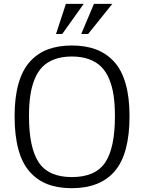

<svg xmlns="http://www.w3.org/2000/svg" viewBox="-20 -964 748 996"><path d="M55.7 0ZM321.8 -943.8H414.1L302.7 -787.6H270.5ZM467.3 -943.8H562.5L437 -787.6H401.4ZM353 -728Q424.3 -728 478.3 -707.5Q532.2 -687 571.8 -644Q611.3 -601.1 631.6 -530Q651.9 -459 651.9 -361.8Q651.9 -166.5 576.2 -77.1Q500.5 12.2 352.5 12.2Q280.8 12.2 227.1 -8.3Q173.3 -28.8 134.3 -72.8Q95.2 -116.7 75.4 -189Q55.7 -261.2 55.7 -361.3Q55.7 -459 75.9 -530Q96.2 -601.1 135.3 -644.3Q174.3 -687.5 228.3 -707.8Q282.2 -728 353 -728ZM352.5 -670.9Q301.8 -670.9 263.4 -656.7Q225.1 -642.6 200 -616.9Q174.8 -591.3 159.2 -552.2Q143.6 -513.2 137 -467Q130.4 -420.9 130.4 -361.8Q130.4 -197.3 181.2 -121.3Q231.9 -45.4 353 -45.4Q474.6 -45.4 525.4 -120.6Q576.2 -195.8 576.2 -361.3Q576.2 -420.4 569.6 -466.8Q563 -513.2 547.1 -552.2Q531.2 -591.3 505.9 -616.9Q480.5 -642.6 442.1 -656.7Q403.8 -670.9 352.5 -670.9Z"/></svg>

Font: Pontano Sans
Style: Regular
Weight: 400
Foundry: vernon adams
Version: 1.0